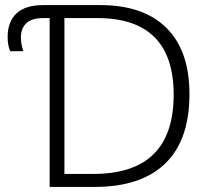

<svg xmlns="http://www.w3.org/2000/svg" viewBox="-20 -734 826 754"><path d="M175 0V-663H151Q104 -663 83 -642.5Q62 -622 62 -587Q62 -570 65.5 -555Q69 -540 72 -533H20Q10 -556 10 -589Q10 -649 45 -681.5Q80 -714 150 -714H374Q543 -714 633.5 -624.5Q724 -535 724 -364Q724 -184 629 -92Q534 0 352 0ZM233 -51H347Q662 -51 662 -362Q662 -663 362 -663H233Z"/></svg>

Font: BC Sans Light
Style: Regular
Weight: 300
Designer: Monotype Design Team
Foundry: Monotype Imaging Inc.
Version: Version 2.000;GOOG;noto-source:20170915:90ef993387c0